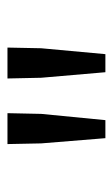

<svg xmlns="http://www.w3.org/2000/svg" viewBox="92 -902 315 540"><g transform="rotate(-90 250.0 -632.5)"><path d="M316.4 -494.1 300.8 -674.8 298.8 -769.5H385.7L383.8 -674.8L367.2 -494.1ZM130.9 -494.1 116.2 -674.8 114.3 -769.5H201.2L199.2 -674.8L181.6 -494.1Z"/></g></svg>

Font: Gen Shin Gothic Monospace Normal
Style: Regular
Weight: 350
Designer: [Source Han Sans]
Ryoko NISHIZUKA  (kana & ideographs); Paul D. Hunt (Latin, Greek & Cyrillic); Wenlong ZHANG  (bopomofo
Version: Version 1.002.20150607